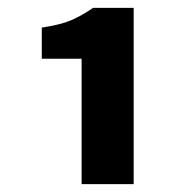

<svg xmlns="http://www.w3.org/2000/svg" viewBox="-20 -893 472 487"><path d="M187 -426V-744H86V-823Q133 -830 160 -841.5Q187 -853 216 -873H319V-426Z"/></svg>

Font: Noto Sans SC Thin Black
Style: Regular
Weight: 900
Version: Version 2.004-H2;hotconv 1.0.118;makeotfexe 2.5.65603